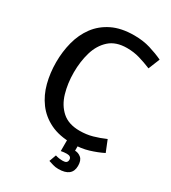

<svg xmlns="http://www.w3.org/2000/svg" viewBox="-202 -780 941 1054"><g transform="rotate(30 268.0 -253.0)"><path d="M334 -71Q377 -71 414.5 -81.5Q452 -92 491 -109L520 -37Q482 -18 436 -4Q390 10 334 10Q252 10 195 -18Q138 -46 102.5 -94Q67 -142 51 -203.5Q35 -265 35 -333Q35 -400 51 -461.5Q67 -523 102.5 -571Q138 -619 195 -647Q252 -675 334 -675Q390 -675 436 -661Q482 -647 520 -629L491 -557Q452 -573 414.5 -584Q377 -595 334 -595Q264 -595 223 -558Q182 -521 164.5 -461.5Q147 -402 147 -333Q147 -264 164.5 -204Q182 -144 223 -107.5Q264 -71 334 -71ZM338 73Q330 73 320 74Q310 75 301 77V0H368V36Q389 36 406.5 50.5Q424 65 424 100Q424 169 338 169Q319 169 303 164Q287 159 274 155L290 111Q311 118 338 118Q366 118 366 95Q366 73 338 73Z"/></g></svg>

Font: Epunda Sans Medium
Style: Regular
Weight: 500
Designer: Simon Atzbach
Foundry: typofactur
Version: Version 2.204; ttfautohint (v1.8.4.7-5d5b)